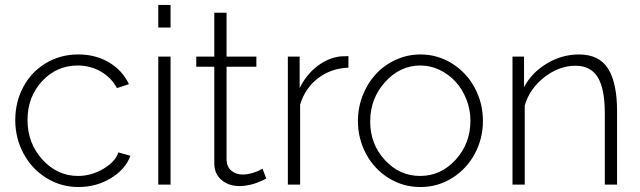

<svg xmlns="http://www.w3.org/2000/svg" viewBox="-20 -750 2600 780"><path d="M298.8 9.8Q227.5 9.8 168.2 -27.1Q108.9 -64 75.4 -126.5Q42 -189 42 -262.2Q42 -335.4 74.5 -396.5Q106.9 -457.5 166 -493.2Q225.1 -528.8 297.9 -528.8Q368.2 -528.8 422.4 -496.8Q476.6 -464.8 503.9 -408.2L455.1 -392.1Q432.1 -435.1 389.4 -459.5Q346.7 -483.9 295.9 -483.9Q210 -483.9 150.9 -420.2Q91.8 -356.4 91.8 -262.2Q91.8 -168.5 152.3 -101.8Q212.9 -35.2 296.9 -35.2Q350.6 -35.2 399.7 -64Q448.7 -92.8 460.9 -130.9L509.8 -117.2Q489.7 -62 430.4 -26.1Q371.1 9.8 298.8 9.8Z M623 -638.2V-730H672.9V-638.2ZM623 0V-520H672.9V0Z M1061.5 -24.9 1055.7 -21.5Q1049.8 -18.6 1045.4 -16.6Q1041 -14.6 1032.5 -11Q1023.9 -7.3 1015.6 -4.6Q1007.3 -2 997.3 0.5Q987.3 2.9 975.8 4.4Q964.4 5.9 952.6 5.9Q909.2 5.9 879.9 -18.8Q850.6 -43.5 850.6 -86.9V-479H777.3V-520H850.6V-698.2H900.4V-520H1021.5V-479H900.4V-99.1Q901.9 -71.3 920.4 -56.2Q939 -41 965.3 -41Q983.9 -41 1003.4 -46.6Q1022.9 -52.2 1032 -56.9Q1041 -61.5 1046.4 -64.9Z M1395.5 -475.1Q1325.7 -472.7 1272.9 -432.9Q1220.2 -393.1 1199.2 -325.2V0H1149.4V-520H1197.3V-392.1Q1224.1 -446.8 1269 -481.2Q1314 -515.6 1364.3 -521Q1377.4 -522 1395.5 -522Z M1434.1 -258.8Q1434.1 -313 1453.6 -362.5Q1473.1 -412.1 1506.8 -448.7Q1540.5 -485.4 1587.9 -507.1Q1635.3 -528.8 1688 -528.8Q1757.8 -528.8 1816.7 -491.9Q1875.5 -455.1 1908.7 -393.1Q1941.9 -331.1 1941.9 -258.8Q1941.9 -187 1908.9 -125.5Q1876 -64 1817.4 -27.1Q1758.8 9.8 1688 9.8Q1616.7 9.8 1558.1 -27.1Q1499.5 -64 1466.8 -125.5Q1434.1 -187 1434.1 -258.8ZM1891.1 -259.8Q1891.1 -304.7 1874.8 -346.2Q1858.4 -387.7 1831.1 -417.7Q1803.7 -447.8 1766.4 -465.8Q1729 -483.9 1688 -483.9Q1605 -483.9 1544.4 -416.7Q1483.9 -349.6 1483.9 -256.8Q1483.9 -164.6 1543.5 -99.9Q1603 -35.2 1687 -35.2Q1771 -35.2 1831.1 -101.1Q1891.1 -167 1891.1 -259.8Z M2486.8 0H2437V-290Q2437 -390.1 2408.2 -436.5Q2379.4 -482.9 2317.9 -482.9Q2251.5 -482.9 2191.7 -436.5Q2131.8 -390.1 2111.8 -321.8V0H2062V-520H2108.9V-396Q2140.6 -455.6 2201.9 -492.2Q2263.2 -528.8 2332 -528.8Q2414.1 -528.8 2450.4 -470.9Q2486.8 -413.1 2486.8 -298.8Z"/></svg>

Font: Rawline Light
Style: Regular
Weight: 300
Designer: Matt McInerney, Pablo Impallari, Rodrigo Fuenzalida
Foundry: Matt McInerney, Pablo Impallari, Rodrigo Fuenzalida
Version: Version 4.020;PS 004.020;hotconv 1.0.88;makeotf.lib2.5.64775